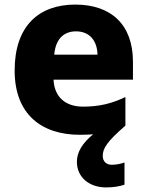

<svg xmlns="http://www.w3.org/2000/svg" viewBox="-20 -579 643 839"><path d="M429 102C429 70 447 40 528 -30V-155C467 -126 413 -113 343 -113C262 -113 217 -159 214 -231H561V-309C561 -473 464 -559 309 -559C150 -559 44 -466 44 -271C44 -78 163 10 329 10C350 10 369 9 387 8C340 46 316 86 316 128C316 195 369 240 444 240C478 240 503 235 524 228V131C511 136 489 141 469 141C446 141 429 128 429 102ZM312 -442C374 -442 405 -398 406 -340H217C223 -410 260 -442 312 -442Z"/></svg>

Font: Noto Sans Arabic UI XBd
Style: Regular
Weight: 800
Designer: Monotype Design Team, Nadine Chahine and Nizar Qandah
Foundry: Monotype Imaging Inc.
Version: Version 2.010